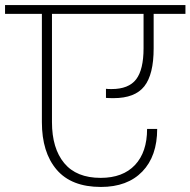

<svg xmlns="http://www.w3.org/2000/svg" viewBox="-52 -760 755 761"><path d="M368 -408Q376 -407 390 -407Q458 -407 487.5 -445.5Q517 -484 517 -569V-705H154V-276Q154 -172 202.5 -113.5Q251 -55 347 -55Q435 -55 483 -106Q531 -157 531 -249H571Q571 -141 512 -80Q453 -19 348 -19Q231 -19 172.5 -87.5Q114 -156 114 -276V-705H-32V-740H683V-705H557V-568Q557 -465 520 -418Q483 -371 398 -371Q378 -371 368 -372Z"/></svg>

Font: Fz Poppins ExtLt
Style: Regular
Weight: 200
Designer: Ninad Kale (Devanagari), Jonny Pinhorn (Latin)
Foundry: Indian Type Foundry
Version: Vit hóa bi Vntype.Com & FontZin.Com